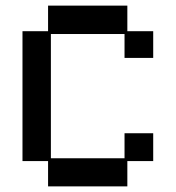

<svg xmlns="http://www.w3.org/2000/svg" viewBox="-20 -651 626 683"><path d="M525 -177V-78H433V12H151V-78H60V-540H151V-631H433V-540H525V-445H423V-530H161V-88H423V-177Z"/></svg>

Font: Pixelify Sans
Style: Regular
Weight: 400
Designer: Stefie Justprince
Foundry: Typecalism Foundryline
Version: Version 1.000;February 13, 2025;FontCreator 15.0.0.3015 64-b